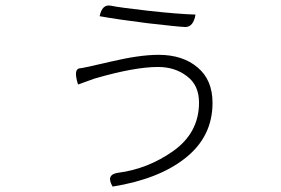

<svg xmlns="http://www.w3.org/2000/svg" viewBox="-20 -640 1040 711"><path d="M269 -327Q251 -384 275 -387Q285 -387 391 -412Q497 -437 567 -437Q657 -437 712 -390Q767 -344 767 -259Q767 -135 668 -56Q570 23 397 51Q371 7 416 0Q527 -14 622 -81Q717 -149 717 -260Q717 -325 672 -358Q628 -392 565 -392Q478 -392 330 -349L269 -327ZM349 -580Q358 -625 390 -619Q423 -612 530 -600Q638 -588 704 -586Q696 -539 665 -540Q639 -541 527 -554Q415 -568 349 -580Z"/></svg>

Font: Swei Half Moon CJK SC
Style: Light
Weight: 300
Version: Version 2.071